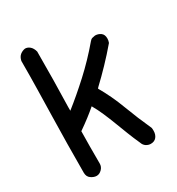

<svg xmlns="http://www.w3.org/2000/svg" viewBox="-154 -697 760 824"><g transform="rotate(-30 226.5 -284.5)"><path d="M277.3 -292Q311.5 -233.4 336.9 -165.5Q362.3 -97.7 392.6 -31.2Q393.6 -26.4 393.6 -16.6Q393.6 2 383.8 14.2Q374 26.4 355.5 26.4Q343.8 26.4 333 19.5Q322.3 12.7 317.4 -2Q303.7 -32.2 291.5 -63.5Q279.3 -94.7 267.6 -125.5Q255.9 -156.2 243.2 -185.5Q230.5 -214.8 215.8 -240.2Q177.7 -207 127 -171.9L124 -169.9Q123 -132.8 123 -93.3Q123 -53.7 123 -9.8Q123 5.9 111.3 17.6Q99.6 29.3 85.9 29.3Q72.3 29.3 58.1 19.5Q43.9 9.8 43.9 -10.7Q43.9 -85 44.9 -152.3Q45.9 -219.7 47.4 -285.2Q48.8 -350.6 50.3 -417.5Q51.8 -484.4 51.8 -559.6Q55.7 -578.1 66.9 -586.9Q78.1 -595.7 91.8 -597.7Q104.5 -597.7 115.2 -588.4Q126 -579.1 130.9 -560.5Q130.9 -487.3 129.9 -419.4Q128.9 -351.6 127 -287.1V-269.5Q181.6 -312.5 240.2 -366.2Q298.8 -419.9 352.5 -483.4Q358.4 -491.2 365.7 -493.2Q373 -495.1 379.9 -496.1Q395.5 -496.1 407.7 -487.3Q419.9 -478.5 419.9 -459Q419.9 -454.1 418.9 -448.7Q418 -443.4 416 -438.5Q382.8 -399.4 349.1 -364.3Q315.4 -329.1 281.2 -296.9Z"/></g></svg>

Font: Single Day
Style: Regular
Weight: 400
Designer: DXKorea
Foundry: DXKorea
Version: Version 1.00